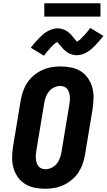

<svg xmlns="http://www.w3.org/2000/svg" viewBox="-20 -1151 655 1179"><path d="M257 8Q224 8 192 1.5Q160 -5 133.5 -21.5Q107 -38 89 -64Q71 -90 62.5 -120.5Q54 -151 54.5 -184Q55 -217 60 -251L107 -534Q112 -563 121.5 -590.5Q131 -618 147.5 -643Q164 -668 188 -688Q212 -708 239 -720.5Q266 -733 295 -738Q324 -743 352 -743Q385 -743 417.5 -736.5Q450 -730 476 -713.5Q502 -697 520 -671Q538 -645 546.5 -614.5Q555 -584 554.5 -551Q554 -518 549 -484L502 -201Q497 -172 487.5 -144.5Q478 -117 461.5 -92Q445 -67 421 -47Q397 -27 370 -14.5Q343 -2 314 3Q285 8 257 8ZM259 -112Q278 -112 297 -121Q316 -130 329 -146.5Q342 -163 348.5 -182Q355 -201 358 -220L405 -504Q407 -517 408.5 -530Q410 -543 409 -556Q408 -569 404.5 -581.5Q401 -594 394 -603.5Q387 -613 375 -618Q363 -623 350 -623Q331 -623 312 -614Q293 -605 280 -588.5Q267 -572 260.5 -553Q254 -534 251 -515L204 -231Q202 -218 200.5 -205Q199 -192 200 -179Q201 -166 204.5 -153.5Q208 -141 215 -131.5Q222 -122 234 -117Q246 -112 259 -112ZM250 -809 169 -858Q183 -876 195.5 -890.5Q208 -905 219.5 -916.5Q231 -928 242.5 -938.5Q254 -949 269 -957.5Q284 -966 300.5 -971.5Q317 -977 334 -977Q340 -977 347 -976Q354 -975 360 -973.5Q366 -972 372 -969.5Q378 -967 383.5 -964Q389 -961 394 -957.5Q399 -954 404.5 -949.5Q410 -945 414 -940.5Q418 -936 422 -931.5Q426 -927 429.5 -922.5Q433 -918 438 -912Q443 -906 446 -902.5Q449 -899 452 -895Q456 -897 459.5 -899.5Q463 -902 468 -905.5Q473 -909 475 -911.5Q477 -914 479.5 -916.5Q482 -919 485 -922Q488 -925 491 -928Q494 -931 497 -934.5Q500 -938 504 -942Q508 -946 511.5 -950.5Q515 -955 519 -959.5Q523 -964 526.5 -969Q530 -974 534 -980L615 -930Q601 -913 588.5 -898.5Q576 -884 564.5 -872Q553 -860 541.5 -850Q530 -840 515 -831Q500 -822 484 -817Q468 -812 451 -812Q445 -812 438 -813Q431 -814 424.5 -815.5Q418 -817 412 -819.5Q406 -822 400.5 -825Q395 -828 390 -831.5Q385 -835 380 -839.5Q375 -844 370.5 -848.5Q366 -853 362.5 -857.5Q359 -862 355 -866.5Q351 -871 346 -876.5Q341 -882 337.5 -886Q334 -890 332 -893Q329 -892 325 -889.5Q321 -887 316.5 -883Q312 -879 309.5 -877Q307 -875 304.5 -872.5Q302 -870 299 -867Q296 -864 293 -861Q290 -858 287 -854Q284 -850 280.5 -846Q277 -842 273 -838Q269 -834 265.5 -829Q262 -824 258 -819Q254 -814 250 -809ZM252 -1049V-1131H597V-1049Z"/></svg>

Font: Iosevka Etoile Heavy
Style: Italic
Weight: 900
Italic angle: -9°
Designer: Belleve Invis
Foundry: Belleve Invis
Version: Version 22.1.2; ttfautohint (v1.8.4)